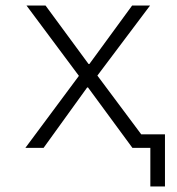

<svg xmlns="http://www.w3.org/2000/svg" viewBox="-20 -536 640 696"><path d="M525 0H460L299 -219H296L138 0H72L266 -261L76 -516H145L301 -304H304L459 -516H524L333 -262L492 -49H578V140H525Z"/></svg>

Font: IBM Plex Mono Light
Style: Regular
Weight: 300
Monospace: yes
Designer: Mike Abbink, Paul van der Laan, Pieter van Rosmalen
Foundry: Bold Monday
Version: Version 2.3